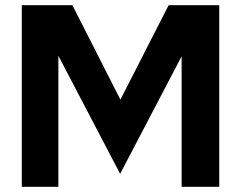

<svg xmlns="http://www.w3.org/2000/svg" viewBox="-20 -720 929 740"><path d="M443 -50 205 -505V0H64V-700H259L444 -336L630 -700H825V0H680V-503Z"/></svg>

Font: Rosa Sans
Style: Bold
Weight: 700
Designer: Pentagram / MCKL
Foundry: Pentagram / MCKL
Version: Version 1.005;September 16, 2019;FontCreator 11.5.0.2425 64-